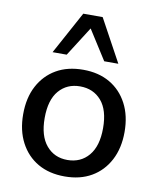

<svg xmlns="http://www.w3.org/2000/svg" viewBox="-85 -821 735 897"><g transform="rotate(10 282.5 -373.0)"><path d="M283 9Q209 9 155.5 -22Q102 -53 72 -110Q42 -167 42 -244Q42 -322 72 -378.5Q102 -435 155.5 -466Q209 -497 283 -497Q356 -497 409.5 -466Q463 -435 493 -378Q523 -321 523 -244Q523 -167 493 -110Q463 -53 409.5 -22Q356 9 283 9ZM282 -69Q345 -69 383 -114Q421 -159 421 -244Q421 -330 383 -374Q345 -418 282 -418Q220 -418 182 -374Q144 -330 144 -244Q144 -159 182 -114Q220 -69 282 -69ZM127 -553 237 -755H329L439 -553H372L283 -693L194 -553Z"/></g></svg>

Font: Nunito Sans 12pt ExtraLight 12pt SemiBold
Style: Regular
Weight: 600
Version: Version 3.101;gftools[0.9.27]